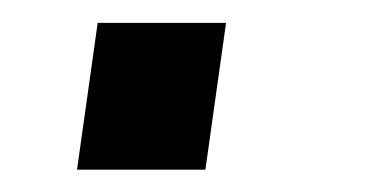

<svg xmlns="http://www.w3.org/2000/svg" viewBox="-20 -152 330 172"><path d="M49 0 67.5 -131.5H182.5L164 0Z"/></svg>

Font: Mohave Light SemiBold
Style: Italic
Weight: 600
Italic angle: -8°
Version: Version 2.003